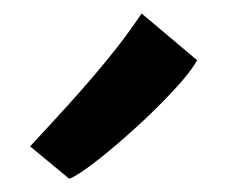

<svg xmlns="http://www.w3.org/2000/svg" viewBox="-20 -893 336 284"><path d="M82.5 -628.5 24.5 -676.5Q52.5 -706.5 81.5 -738.5Q110.5 -770.5 138.2 -804.2Q166 -838 189.5 -873L271.5 -804Q262.5 -787 237.2 -759.8Q212 -732.5 181.2 -704.5Q150.5 -676.5 123.2 -655.2Q96 -634 82.5 -628.5Z"/></svg>

Font: Koeln Type Sans
Style: Regular
Weight: 400
Designer: Eben Sorkin
Foundry: Eben Sorkin
Version: Version 2.001